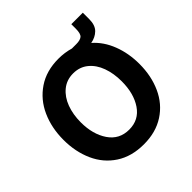

<svg xmlns="http://www.w3.org/2000/svg" viewBox="-209 -971 1145 1145"><g transform="rotate(-45 363.0 -398.5)"><path d="M682 -350Q682 -249 645 -167.5Q608 -86 535.5 -39Q463 8 362 8Q259 8 186.5 -39.5Q114 -87 77.5 -168.5Q41 -250 41 -350Q41 -451 78 -533.5Q115 -616 187.5 -665Q260 -714 362 -714Q414 -714 462 -700H499Q532 -700 547 -712.5Q562 -725 562 -767V-805H659V-751Q659 -700 633 -674.5Q607 -649 567 -642Q623 -593 652.5 -516.5Q682 -440 682 -350ZM534 -352Q534 -418 514.5 -472Q495 -526 456 -558Q417 -590 362 -590Q307 -590 267.5 -557.5Q228 -525 208 -471Q188 -417 188 -351Q188 -250 233.5 -183Q279 -116 362 -116Q444 -116 489 -182.5Q534 -249 534 -352Z"/></g></svg>

Font: Be Vietnam
Style: Bold
Weight: 700
Designer: Gabriel Lam
Foundry: TypeRant
Version: Version 4.000